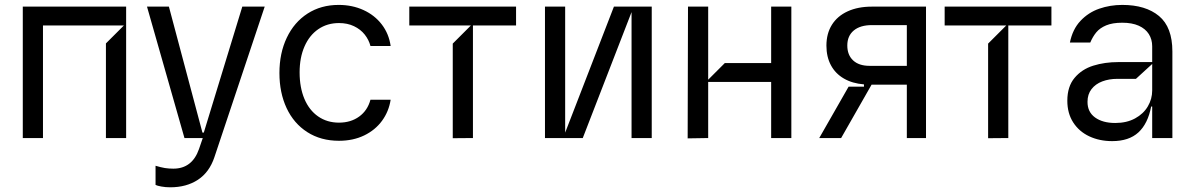

<svg xmlns="http://www.w3.org/2000/svg" viewBox="-20 -573 4961 797"><path d="M503.6 -545.5V0H419.7V-392.8L494.3 -467.3H158.4V0H74.6V-545.5Z M625.7 194.6V115.1Q648.1 121.8 664.4 124.5Q680.8 127.1 699.6 127.1Q777.7 127.1 806.1 45.5L821.7 0H745.7L590.2 -545.5H681.1L820.3 -22.7H826L985.8 -545.5H1078.8L870 79.5Q849.1 142 801.5 173.3Q753.9 204.5 686.8 204.5Q666.9 204.5 649.9 201.3Q632.8 198.2 625.7 194.6Z M1139.9 -269.9Q1139.9 -352.3 1170.5 -416.5Q1201 -480.8 1256.7 -516.7Q1312.5 -552.6 1385.7 -552.6Q1442.5 -552.6 1489 -531.2Q1535.5 -509.9 1565 -471.2Q1594.5 -432.5 1601.6 -382.1H1517.8Q1511 -408 1493.8 -429.7Q1476.6 -451.3 1449.4 -464.3Q1422.2 -477.3 1387.1 -477.3Q1338.4 -477.3 1301.3 -451.9Q1264.2 -426.5 1244 -380.1Q1223.7 -333.8 1223.7 -272.7Q1223.7 -209.9 1243.6 -162.6Q1263.5 -115.4 1300.6 -89.7Q1337.7 -63.9 1387.1 -63.9Q1436.1 -63.9 1470.9 -89.1Q1505.7 -114.3 1517.8 -159.1H1601.6Q1594.1 -110.4 1565.9 -71.7Q1537.6 -33 1491.7 -10.8Q1445.7 11.4 1387.1 11.4Q1311.8 11.4 1255.7 -24.5Q1199.6 -60.4 1169.7 -124.3Q1139.9 -188.2 1139.9 -269.9Z M1943.2 0 1859.4 0.7V-392L1934.7 -467.3H1679V-545.5H2122.2V-467.3H1943.2Z M2242.2 -545.5H2326V-22.4L2528.4 -545.5H2685.4V0H2601.6V-522.7L2399.1 0H2242.2Z M2919.7 0 2834.5 1.4 2835.9 -545.5H2919.7V-242.2L2988.6 -311.1H3181.1V-545.5H3264.9V0H3181.1V-233H2919.7Z M3823.9 -545.5V0H3744.3V-221.6H3598L3471.6 0H3380.7L3502.5 -213.1H3566.4V-222.7Q3518.1 -226.6 3483 -247Q3447.8 -267.4 3429.2 -302.2Q3410.5 -337 3410.5 -383.5Q3410.5 -433.6 3433.2 -470Q3456 -506.4 3498.6 -525.9Q3541.2 -545.5 3599.4 -545.5ZM3744.3 -299.7V-468.8H3599.4Q3550.8 -468.8 3524 -446.4Q3497.2 -424 3497.2 -384.2Q3497.2 -344.8 3521.3 -322.3Q3545.5 -299.7 3589.5 -299.7Z M4165.5 0 4081.7 0.7V-392L4157 -467.3H3901.3V-545.5H4344.5V-467.3H4165.5Z M4410.5 -154.8Q4410.5 -213.8 4440.5 -249.6Q4470.5 -285.5 4518.1 -300.4Q4565.7 -315.3 4622.2 -315.3H4762.8V-380.7Q4762.8 -409.4 4748.8 -431.6Q4734.7 -453.8 4706.9 -466.3Q4679 -478.7 4638.5 -478.7Q4598 -478.7 4571.7 -467.7Q4545.5 -456.7 4530.7 -438.7Q4516 -420.8 4505.7 -396.3H4421.2Q4432.2 -451.3 4465 -486.3Q4497.9 -521.3 4543 -536.9Q4588.1 -552.6 4638.5 -552.6Q4735.8 -552.6 4791.2 -506.4Q4846.6 -460.2 4846.6 -359.4V0H4762.8V-130.7H4758.5Q4745 -59.7 4705.6 -23.4Q4666.2 12.8 4596.6 12.8Q4544 12.8 4501.6 -7.1Q4459.2 -27 4434.8 -65Q4410.5 -103 4410.5 -154.8ZM4762.8 -197.4V-307.5L4695.3 -245.7H4617.9Q4583.8 -245.7 4555.6 -235.1Q4527.3 -224.4 4510.8 -202.9Q4494.3 -181.5 4494.3 -150.6Q4494 -108.3 4525.6 -85.4Q4557.2 -62.5 4609.4 -62.5Q4657 -62.5 4691.8 -81.5Q4726.6 -100.5 4744.7 -131.4Q4762.8 -162.3 4762.8 -197.4Z"/></svg>

Font: Riot Sans
Style: Regular
Weight: 400
Designer: Rasmus Andersson
Foundry: rsms
Version: Version 4.001